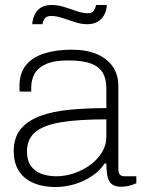

<svg xmlns="http://www.w3.org/2000/svg" viewBox="-20 -737 571 769"><path d="M202 12Q166 12 135.5 3.5Q105 -5 82.5 -22.5Q60 -40 47.5 -67Q35 -94 35 -131Q35 -186 63 -220Q91 -254 141 -272.5Q191 -291 259 -297.5Q327 -304 406 -304V-383Q406 -419 392.5 -444Q379 -469 345.5 -482Q312 -495 253 -495Q197 -495 164.5 -480.5Q132 -466 118.5 -441.5Q105 -417 105 -387V-370H59Q58 -375 58 -380Q58 -385 58 -392Q58 -444 84 -476Q110 -508 157.5 -523Q205 -538 267 -538Q326 -538 367.5 -520.5Q409 -503 431.5 -470.5Q454 -438 454 -392V-64Q454 -45 460 -38Q466 -31 479 -31H526V-3Q508 5 493 8Q478 11 465 11Q438 11 425.5 -1.5Q413 -14 409.5 -35.5Q406 -57 406 -82H399Q379 -52 347 -31Q315 -10 278 1Q241 12 202 12ZM206 -31Q240 -31 275 -42.5Q310 -54 339.5 -75Q369 -96 387.5 -125.5Q406 -155 406 -191V-259Q295 -259 225 -247.5Q155 -236 121.5 -208Q88 -180 88 -130Q88 -94 104 -72Q120 -50 147 -40.5Q174 -31 206 -31ZM109 -640Q111 -662 119.5 -679.5Q128 -697 144.5 -707Q161 -717 186 -717Q212 -717 237.5 -709Q263 -701 287 -692.5Q311 -684 332 -684Q349 -684 356 -695Q363 -706 365 -717H408Q407 -695 397.5 -677.5Q388 -660 371 -650Q354 -640 329 -640Q305 -640 279.5 -648.5Q254 -657 230 -665Q206 -673 185 -673Q166 -673 159 -662.5Q152 -652 150 -640Z"/></svg>

Font: Archivo SemiBold Thin
Style: Regular
Weight: 250
Version: Version 2.001